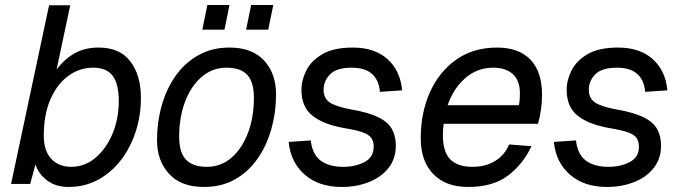

<svg xmlns="http://www.w3.org/2000/svg" viewBox="-20 -731 2719 763"><path d="M252 12Q201 12 166.5 -14.5Q132 -41 121 -78L100 0H24L175 -710H259L205 -455Q235 -495 275.5 -518.5Q316 -542 372 -542Q456 -542 498 -487Q540 -432 540 -342Q540 -271 519 -207Q498 -143 459.5 -93.5Q421 -44 368.5 -16Q316 12 252 12ZM263 -68Q317 -68 360 -104.5Q403 -141 427.5 -200.5Q452 -260 452 -330Q452 -398 427.5 -430Q403 -462 350 -462Q296 -462 251.5 -429.5Q207 -397 180.5 -336.5Q154 -276 154 -192Q154 -131 184 -99.5Q214 -68 263 -68Z M790 12Q700 12 652 -40Q604 -92 604 -174Q604 -245 622.5 -311Q641 -377 677.5 -429Q714 -481 768 -511.5Q822 -542 892 -542Q982 -542 1029.5 -490.5Q1077 -439 1077 -356Q1077 -285 1058.5 -219Q1040 -153 1004 -101Q968 -49 914.5 -18.5Q861 12 790 12ZM802 -68Q858 -68 900 -104.5Q942 -141 965.5 -203Q989 -265 989 -342Q989 -405 962.5 -433.5Q936 -462 880 -462Q824 -462 781.5 -425.5Q739 -389 715.5 -327Q692 -265 692 -188Q692 -124 719.5 -96Q747 -68 802 -68ZM784 -613 804 -711H892L872 -613ZM958 -613 978 -711H1066L1046 -613Z M1338 12Q1247 12 1191 -37Q1135 -86 1127 -167L1215 -173Q1221 -118 1254 -93Q1287 -68 1344 -68Q1392 -68 1428.5 -87Q1465 -106 1465 -148Q1465 -168 1456.5 -181.5Q1448 -195 1423 -204.5Q1398 -214 1348 -222Q1267 -236 1222.5 -270.5Q1178 -305 1178 -374Q1178 -413 1197.5 -451.5Q1217 -490 1261.5 -516Q1306 -542 1382 -542Q1469 -542 1520 -496Q1571 -450 1578 -372L1490 -366Q1481 -462 1378 -462Q1318 -462 1292 -436Q1266 -410 1266 -374Q1266 -340 1291 -323.5Q1316 -307 1376 -296Q1445 -284 1483.5 -265Q1522 -246 1537.5 -218Q1553 -190 1553 -152Q1553 -100 1523.5 -63Q1494 -26 1445 -7Q1396 12 1338 12Z M1841 12Q1751 12 1701.5 -39.5Q1652 -91 1652 -182Q1652 -283 1688.5 -364.5Q1725 -446 1793 -494Q1861 -542 1955 -542Q2041 -542 2087.5 -494.5Q2134 -447 2134 -354Q2134 -295 2118 -239H1743Q1740 -217 1740 -194Q1740 -127 1769.5 -97.5Q1799 -68 1858 -68Q1910 -68 1948 -91.5Q1986 -115 2003 -157L2092 -150Q2059 -79 1999 -33.5Q1939 12 1841 12ZM1940 -462Q1877 -462 1829.5 -421Q1782 -380 1759 -313H2042Q2044 -322 2045 -333Q2046 -344 2046 -361Q2046 -411 2018 -436.5Q1990 -462 1940 -462Z M2392 12Q2301 12 2245 -37Q2189 -86 2181 -167L2269 -173Q2275 -118 2308 -93Q2341 -68 2398 -68Q2446 -68 2482.5 -87Q2519 -106 2519 -148Q2519 -168 2510.5 -181.5Q2502 -195 2477 -204.5Q2452 -214 2402 -222Q2321 -236 2276.5 -270.5Q2232 -305 2232 -374Q2232 -413 2251.5 -451.5Q2271 -490 2315.5 -516Q2360 -542 2436 -542Q2523 -542 2574 -496Q2625 -450 2632 -372L2544 -366Q2535 -462 2432 -462Q2372 -462 2346 -436Q2320 -410 2320 -374Q2320 -340 2345 -323.5Q2370 -307 2430 -296Q2499 -284 2537.5 -265Q2576 -246 2591.5 -218Q2607 -190 2607 -152Q2607 -100 2577.5 -63Q2548 -26 2499 -7Q2450 12 2392 12Z"/></svg>

Font: Geist Regular
Style: Italic
Weight: 400
Italic angle: -12°
Designer: Basement.studio, Andrés Briganti, Mateo Zaragoza
Foundry: Basement.studio, Vercel, Andrés Briganti, Guido Ferreyra, Mateo Zaragoza
Version: Version 1.500; ttfautohint (v1.8.4.7-5d5b)